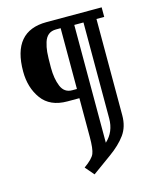

<svg xmlns="http://www.w3.org/2000/svg" viewBox="-125 -787 845 1028"><g transform="rotate(-15 297.5 -273.0)"><path d="M538 -700V-647H495V-113Q495 -50 463.5 -6.5Q432 37 375 78L270 154L228 105Q276 71 286.5 45.5Q297 20 297 -46V-261H231Q135 -261 89 -324Q43 -387 43 -477Q43 -700 232 -700ZM372 -647V6Q423 -41 423 -115V-647ZM271 -312H297V-649H271Q221 -649 205 -597Q197 -571 194.5 -544.5Q192 -518 192 -457.5Q192 -397 209.5 -354.5Q227 -312 271 -312Z"/></g></svg>

Font: Magra
Style: Regular
Weight: 400
Designer: Viviana Monsalve
Foundry: Viviana Monsalve
Version: Version 1.001